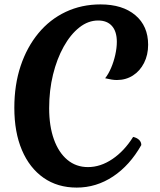

<svg xmlns="http://www.w3.org/2000/svg" viewBox="-20 -826 727 871"><path d="M584 -205Q601 -201 611 -191.5Q621 -182 621 -168Q569 -76 493 -25.5Q417 25 328 25Q241 25 177.5 -19.5Q114 -64 79.5 -145Q45 -226 45 -337Q45 -441 73.5 -526.5Q102 -612 154 -675Q206 -738 278 -772Q350 -806 436 -806Q536 -806 594 -757Q652 -708 652 -623Q652 -577 633.5 -540.5Q615 -504 583 -483.5Q551 -463 510 -463Q499 -463 486.5 -465Q474 -467 457 -471Q472 -490 484 -518Q496 -546 503 -577.5Q510 -609 510 -636Q510 -683 488 -708Q466 -733 425 -733Q380 -733 340 -701.5Q300 -670 269 -614.5Q238 -559 220.5 -487.5Q203 -416 203 -335Q203 -254 224.5 -194Q246 -134 285.5 -101Q325 -68 379 -68Q436 -68 490 -104.5Q544 -141 584 -205Z"/></svg>

Font: Merienda
Style: Bold
Weight: 700
Designer: Eduardo Rodriguez Tunni
Foundry: Eduardo Rodriguez Tunni
Version: Version 2.001